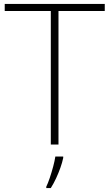

<svg xmlns="http://www.w3.org/2000/svg" viewBox="-20 -734 555 975"><path d="M277 0H238V-678H4V-714H512V-678H277ZM301 68Q296 92 286.5 118.5Q277 145 265 171Q253 197 238 221H215V214Q223 198 232.5 170Q242 142 250 112Q258 82 261 61H301Z"/></svg>

Font: Noto Sans Khmer ExtraLight
Style: Regular
Weight: 250
Version: Version 2.003